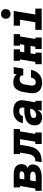

<svg xmlns="http://www.w3.org/2000/svg" viewBox="1391 -2201 818 3640"><g transform="rotate(-90 1800.0 -381.0)"><path d="M3 0V-120H46L94 -410H67V-530H321Q347 -530 372.5 -526.5Q398 -523 420.5 -514Q443 -505 461.5 -490Q480 -475 491.5 -454Q503 -433 506.5 -407.5Q510 -382 506 -357Q504 -343 499 -329.5Q494 -316 485 -304.5Q476 -293 464 -284.5Q452 -276 438 -270Q455 -261 469 -248Q483 -235 491.5 -218Q500 -201 502 -181Q504 -161 500 -142Q496 -117 484 -94Q472 -71 452 -54Q432 -37 408 -26.5Q384 -16 359.5 -10Q335 -4 310.5 -2Q286 0 262 0ZM218 -329H303Q313 -329 324 -331Q335 -333 345 -338Q355 -343 362 -352.5Q369 -362 371 -372Q373 -382 370 -392Q367 -402 359.5 -408Q352 -414 342 -416Q332 -418 321 -418H233ZM182 -112H262Q272 -112 282 -112.5Q292 -113 302 -115Q312 -117 322.5 -120Q333 -123 342 -128Q351 -133 358 -142Q365 -151 366 -161Q369 -176 361 -188.5Q353 -201 340.5 -207Q328 -213 313 -215Q298 -217 284 -217H200Z M544 0 564 -120Q583 -120 603 -123.5Q623 -127 640 -139.5Q657 -152 669 -169.5Q681 -187 688 -206Q695 -225 699 -244.5Q703 -264 706 -283L727 -410H699V-530H1173V-410H1129L1081 -120H1109V0H890V-120H934L982 -410H874L850 -264Q845 -236 839.5 -209Q834 -182 823 -155.5Q812 -129 795.5 -104.5Q779 -80 756.5 -60.5Q734 -41 707.5 -28.5Q681 -16 653.5 -9.5Q626 -3 598.5 -1.5Q571 0 544 0Z M1395 8Q1360 8 1327.5 -2.5Q1295 -13 1273.5 -37.5Q1252 -62 1246 -96Q1240 -130 1246 -165Q1250 -193 1263.5 -220Q1277 -247 1300.5 -266.5Q1324 -286 1351.5 -298Q1379 -310 1407 -317Q1435 -324 1463.5 -326.5Q1492 -329 1520 -329H1578L1581 -350Q1584 -365 1581.5 -380.5Q1579 -396 1569.5 -406.5Q1560 -417 1545.5 -421.5Q1531 -426 1515 -426Q1500 -426 1484 -422.5Q1468 -419 1454.5 -409.5Q1441 -400 1432 -386Q1423 -372 1420 -356H1283Q1289 -383 1299.5 -407.5Q1310 -432 1326.5 -453.5Q1343 -475 1365.5 -492Q1388 -509 1413 -519.5Q1438 -530 1464 -534Q1490 -538 1515 -538Q1537 -538 1559 -536Q1581 -534 1601.5 -528Q1622 -522 1640.5 -512.5Q1659 -503 1674 -489Q1689 -475 1699.5 -457Q1710 -439 1715.5 -418.5Q1721 -398 1720 -375.5Q1719 -353 1716 -331L1681 -120H1709V0H1524L1536 -77Q1525 -58 1509.5 -41.5Q1494 -25 1475.5 -13.5Q1457 -2 1436 3Q1415 8 1395 8ZM1436 -104Q1458 -104 1480 -111.5Q1502 -119 1519.5 -135Q1537 -151 1546 -172Q1555 -193 1559 -215V-217H1520Q1510 -217 1500.5 -216.5Q1491 -216 1481.5 -215Q1472 -214 1462 -213Q1452 -212 1442.5 -209.5Q1433 -207 1423.5 -203.5Q1414 -200 1405 -194.5Q1396 -189 1390.5 -180.5Q1385 -172 1383 -162Q1381 -150 1384 -138.5Q1387 -127 1394.5 -118.5Q1402 -110 1413 -107Q1424 -104 1436 -104Z M2056 8Q2032 8 2008 5Q1984 2 1962.5 -6Q1941 -14 1922.5 -26.5Q1904 -39 1890 -56.5Q1876 -74 1867 -95.5Q1858 -117 1854.5 -140Q1851 -163 1852 -187Q1853 -211 1857 -235L1876 -345Q1879 -368 1885.5 -391Q1892 -414 1902.5 -436.5Q1913 -459 1928.5 -479Q1944 -499 1964 -513.5Q1984 -528 2008 -533Q2032 -538 2055 -538Q2078 -538 2100.5 -534.5Q2123 -531 2143 -523.5Q2163 -516 2180.5 -503.5Q2198 -491 2211 -474L2220 -530H2349L2319 -349H2190Q2193 -364 2189 -378.5Q2185 -393 2174.5 -402Q2164 -411 2149.5 -414.5Q2135 -418 2120 -418Q2102 -418 2083.5 -412Q2065 -406 2051 -392.5Q2037 -379 2029.5 -361.5Q2022 -344 2019 -326L2001 -216Q1999 -204 1998 -192Q1997 -180 1998.5 -168.5Q2000 -157 2004 -146.5Q2008 -136 2015 -128Q2022 -120 2033 -116Q2044 -112 2056 -112Q2073 -112 2090 -118.5Q2107 -125 2120 -138.5Q2133 -152 2140.5 -168.5Q2148 -185 2151 -203H2296Q2291 -174 2280.5 -147Q2270 -120 2254 -95.5Q2238 -71 2215.5 -50.5Q2193 -30 2166.5 -16.5Q2140 -3 2112 2.5Q2084 8 2056 8Z M2403 0V-120H2446L2494 -410H2467V-530H2685V-410H2641L2628 -330H2769L2782 -410H2754V-530H2973V-410H2929L2881 -120H2909V0H2690V-120H2734L2749 -211H2608L2593 -120H2621V0Z M3054 0V-120H3198L3246 -410H3134V-530H3413L3345 -120H3457V0ZM3356 -590Q3335 -590 3315 -597.5Q3295 -605 3283 -621.5Q3271 -638 3267.5 -659Q3264 -680 3268 -702Q3270 -717 3278 -730.5Q3286 -744 3298.5 -753.5Q3311 -763 3326.5 -766.5Q3342 -770 3356 -770Q3378 -770 3397.5 -762.5Q3417 -755 3429.5 -738.5Q3442 -722 3445 -701Q3448 -680 3445 -658Q3442 -643 3434.5 -629.5Q3427 -616 3414 -606.5Q3401 -597 3386 -593.5Q3371 -590 3356 -590Z"/></g></svg>

Font: Iosevka Curly Slab HvExObl
Style: Regular
Weight: 900
Width: 7
Italic angle: -9°
Monospace: yes
Designer: Belleve Invis
Foundry: Belleve Invis
Version: Version 11.1.0; ttfautohint (v1.8.3)